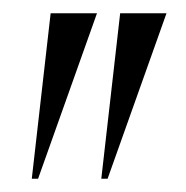

<svg xmlns="http://www.w3.org/2000/svg" viewBox="-20 -720 281 290"><path d="M37.5 -450 126.5 -700H56.5L28 -450ZM142.5 -450 231.5 -700H161.5L133 -450Z"/></svg>

Font: Picaflor 36 pt
Style: Regular
Weight: 400
Designer: Ariel Martín Pérez
Foundry: Tunera Type Foundry
Version: Version 1.000;hotconv 1.0.109;makeotfexe 2.5.65596